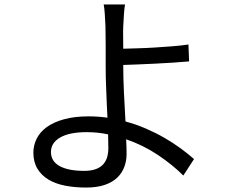

<svg xmlns="http://www.w3.org/2000/svg" viewBox="-20 -802 1040 863"><path d="M467 -136Q467 -148 466.5 -163.5Q466 -179 466 -198Q420 -208 369 -208Q292 -208 250.5 -184Q209 -160 209 -119Q209 -77 248 -55.5Q287 -34 359 -34Q467 -34 467 -136ZM534 -503Q534 -454 537 -387.5Q540 -321 544 -256Q592 -243 636 -224Q680 -205 719 -182.5Q758 -160 791.5 -135.5Q825 -111 852 -87L804 -13Q756 -61 690.5 -105Q625 -149 547 -176Q548 -156 548.5 -140Q549 -124 549 -110Q549 -80 539 -52.5Q529 -25 507.5 -4Q486 17 451 29Q416 41 367 41Q316 41 272.5 32.5Q229 24 197.5 5Q166 -14 148 -44Q130 -74 130 -116Q130 -149 145 -179Q160 -209 190.5 -231Q221 -253 268 -266Q315 -279 379 -279Q421 -279 463 -273Q461 -303 460 -334.5Q459 -366 457.5 -396Q456 -426 455.5 -453.5Q455 -481 455 -503Q455 -524 455 -549Q455 -574 455 -599Q455 -624 454.5 -646Q454 -668 454 -684Q453 -711 451 -739.5Q449 -768 446 -782H542Q539 -766 537 -736.5Q535 -707 534 -684Q533 -664 533.5 -638Q534 -612 534 -583Q564 -584 601 -585Q638 -586 677 -588.5Q716 -591 755 -594Q794 -597 827 -602L830 -526Q797 -523 758 -520.5Q719 -518 679.5 -516Q640 -514 602 -512.5Q564 -511 534 -510Z"/></svg>

Font: SpoqaHanSansJP-Regular
Style: Regular
Weight: 400
Designer: [Source Han Sans]
Ryoko NISHIZUKA  (kana & ideographs); Paul D. Hunt (Latin, Greek & Cyrillic); Wenlong ZHANG  (bopomofo
Foundry: Spoqa (http://bi.spoqa.com)
Version: Version 1.002.20150607